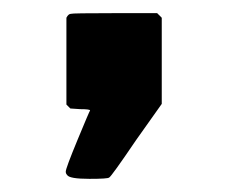

<svg xmlns="http://www.w3.org/2000/svg" viewBox="-20 -166 346 292"><path d="M81 -139Q84 -145 88 -145Q89 -146 154 -146H219L226 -139V-8L187 47Q149 103 146 104Q144 106 116 106Q85 106 82 100Q80 98 80 95Q80 90 98 46.5Q116 3 117 2Q117 0 102 0L87 -1L81 -7Z"/></svg>

Font: MathJax_SansSerif
Style: Bold
Weight: 700
Version: Version 1.1